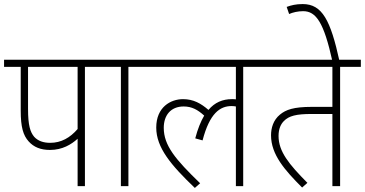

<svg xmlns="http://www.w3.org/2000/svg" viewBox="-20 -916 1796 945"><path d="M398 -587H501V-622H0V-587H82V-371C82 -291 94 -250 121 -220C146 -192 180 -178 226 -178C287 -178 331 -205 362 -233V0H398ZM362 -587V-281C325 -238 281 -213 227 -213C194 -213 167 -222 148 -243C129 -266 118 -298 118 -380V-587Z M612 -587H715V-622H487V-587H575V0H612Z M701 -587H1141V-427C1135 -428 1128 -428 1121 -428C1076 -428 1037 -412 1006 -375C969 -407 932 -428 881 -428C820 -428 749 -389 749 -288C749 -189 822 -103 939 9L965 -14C843 -132 786 -200 786 -287C786 -348 820 -392 884 -392C924 -392 953 -376 985 -347C968 -318 953 -281 941 -235L977 -225C1012 -359 1063 -394 1120 -394C1128 -394 1135 -393 1141 -392V0H1177V-587H1280V-622H701Z M1654 -587H1756V-622H1267V-587H1616V-390H1514C1425 -390 1387 -376 1358 -352C1325 -325 1314 -286 1314 -250C1314 -155 1382 -78 1467 7L1493 -16C1402 -108 1351 -170 1351 -247C1351 -283 1363 -306 1377 -320C1402 -346 1439 -355 1513 -355H1616V0H1654Z M1616 -615H1651C1607 -816 1566 -896 1470 -896C1436 -896 1413 -890 1391 -882L1403 -847C1421 -855 1446 -861 1472 -861C1536 -861 1574 -805 1616 -615Z"/></svg>

Font: Noto Sans SemiCondensed ExtraLight
Style: Italic
Weight: 200
Width: 4
Italic angle: -12°
Designer: Monotype Design Team
Foundry: Monotype Imaging Inc.
Version: Version 2.013